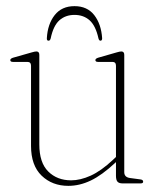

<svg xmlns="http://www.w3.org/2000/svg" viewBox="-20 -597 499 625"><path d="M81 -122V-383Q81 -395.5 69 -395.5H22Q13.5 -395.5 13.5 -401.5Q13.5 -406 22 -409L83.5 -426.5Q93.5 -429.5 98.5 -429.5Q108 -429.5 108 -418.5V-127Q108 -67.5 137 -38.8Q166 -10 211.5 -10Q241.5 -10 275.2 -25.2Q309 -40.5 347.5 -76.5L357.5 -86V-383Q357.5 -395.5 346 -395.5H299Q290.5 -395.5 290.5 -401.5Q290.5 -406 299 -409L360 -426.5Q370 -429.5 375 -429.5Q384.5 -429.5 384.5 -418.5V-36.5Q384.5 -20 403.5 -17.5L437 -13Q446 -12 446 -5.5Q446 0 437.5 0H379Q367.5 0 362.5 -5.5Q357.5 -11 357.5 -25V-69.5L354.5 -66.5Q311.5 -26.5 275.2 -9.2Q239 8 202.5 8Q150 8 115.5 -25.2Q81 -58.5 81 -122ZM222.5 -548.5Q193 -548.5 173.2 -530.8Q153.5 -513 145 -472Q143 -464.5 138 -464.5Q132 -464.5 132.5 -472.5Q135 -518.5 158 -547.8Q181 -577 222.5 -577Q264 -577 286.8 -547.8Q309.5 -518.5 312.5 -472.5Q312.5 -464.5 307 -464.5Q302.5 -464.5 300.5 -472Q291.5 -513 271.8 -530.8Q252 -548.5 222.5 -548.5Z"/></svg>

Font: Fraunces 144pt S050 Thin
Style: Regular
Weight: 100
Version: Version 1.000; ttfautohint (v1.8.3)